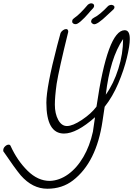

<svg xmlns="http://www.w3.org/2000/svg" viewBox="-93 -1145 839 1176"><path d="M350 -1021Q352 -1028 365 -1037Q395 -1057 445 -1116Q459 -1127 471 -1124Q486 -1120 483 -1105Q481 -1097 472 -1089Q461 -1078 449 -1063Q425 -1035 401.5 -1014.5Q378 -994 366 -997Q345 -1001 350 -1021ZM465 -1014 467 -1022Q471 -1031 483 -1037Q517 -1053 570 -1109Q584 -1118 596 -1114Q612 -1109 607 -1095Q606 -1090 594 -1080L568 -1056Q500 -990 480 -997Q465 -1003 465 -1014ZM34 -71Q-1 -113 -73 -219V-225Q-73 -238 -62 -248.5Q-51 -259 -40 -259Q-31 -259 -28 -251Q13 -161 76 -99Q139 -37 212 -37Q271 -39 324.5 -77.5Q378 -116 417.5 -183.5Q457 -251 476 -338Q488 -421 489 -427Q376 -327 299 -327Q191 -327 191 -516Q191 -612 257 -865L278 -943Q283 -953 293 -960Q303 -967 312 -967Q325 -967 325 -950Q268 -719 254 -632Q243 -553 243 -504Q243 -449 263.5 -411Q284 -373 317 -373Q352 -373 409 -411Q466 -449 498 -492Q566 -960 671 -960Q702 -960 702 -906Q702 -865 684 -790.5Q666 -716 631.5 -634.5Q597 -553 548 -491L535 -404Q498 -151 354 -40Q288 11 197 11Q106 11 34 -71ZM661 -906Q581 -789 555 -565Q603 -632 632 -724Q661 -816 661 -906Z"/></svg>

Font: Bad Script
Style: Regular
Weight: 400
Italic angle: -10°
Designer: Roman Shchyukin (Gaslight Type Foundry), Cyreal (Charset Expansion)
Foundry: Gaslight
Version: Version 2.000